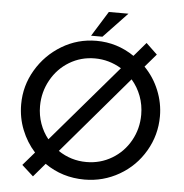

<svg xmlns="http://www.w3.org/2000/svg" viewBox="-59 -947 976 1019"><g transform="rotate(5 428.5 -438.0)"><path d="M797.9 -361.3Q797.9 -261.7 748 -176.3Q698.2 -90.8 612.8 -41.5Q527.3 7.8 427.7 7.8Q309.6 7.8 215.8 -57.6L154.3 14.6L92.8 -41L154.3 -112.3Q109.4 -162.1 84 -226.1Q58.6 -290 58.6 -361.3Q58.6 -460 108.9 -544.9Q159.2 -629.9 243.7 -680.7Q328.1 -731.4 427.7 -731.4Q538.1 -731.4 629.9 -668.9L693.4 -743.2L752.9 -686.5L693.4 -617.2Q743.2 -566.4 770.5 -499.5Q797.9 -432.6 797.9 -361.3ZM218.8 -188.5 569.3 -597.7Q502.9 -637.7 427.7 -637.7Q353.5 -637.7 292 -600.6Q230.5 -563.5 194.8 -499Q159.2 -434.6 159.2 -360.4Q159.2 -311.5 174.8 -267.6Q190.4 -223.6 218.8 -188.5ZM698.2 -361.3Q698.2 -413.1 680.7 -460Q663.1 -506.8 630.9 -543.9L279.3 -131.8Q347.7 -85.9 429.7 -85.9Q503.9 -85.9 565.4 -122.6Q627 -159.2 662.6 -222.7Q698.2 -286.1 698.2 -361.3ZM457 -755.9H396.5L479.5 -889.6H584Z"/></g></svg>

Font: Josefin Sans CFJ
Style: Regular
Weight: 400
Designer: Santiago Orozco
Foundry: Typemade
Version: Version 2.000